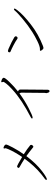

<svg xmlns="http://www.w3.org/2000/svg" viewBox="1098 -1852 805 3040"><g transform="rotate(-90 1500.0 -331.5)"><path d="M674 -643 669 -667Q669 -669 671 -673Q674 -678 680.5 -678Q687 -678 700 -672Q732 -656 732 -637.5Q732 -619 685 -530.5Q638 -442 578 -357Q663 -304 721 -255Q727 -249 727 -239Q727 -229 717.5 -217.5Q708 -206 699.5 -206Q691 -206 687 -210Q602 -279 549 -316Q437 -166 312 -69Q260 -29 226.5 -10Q193 9 182.5 9Q172 9 172 -1.5Q172 -12 191 -25Q210 -38 260 -78Q393 -186 507 -344Q452 -381 373 -425Q362 -432 362 -440.5Q362 -449 370.5 -456Q379 -463 389.5 -463Q400 -463 535 -383Q614 -500 658 -600Q674 -638 674 -643Z M1159 -217Q1147 -217 1144 -225Q1144 -237 1167 -248Q1442 -390 1600 -535Q1666 -595 1695.5 -633.5Q1725 -672 1725 -680.5Q1725 -689 1721.5 -693.5Q1718 -698 1718 -703Q1718 -714 1730 -714Q1731 -714 1746 -710Q1789 -696 1789 -674Q1789 -652 1720 -582Q1656 -515 1573 -449Q1593 -439 1598 -430.5Q1603 -422 1603 -408V-354L1600 -26V9Q1600 46 1584 50L1578 51Q1557 51 1550 17Q1547 5 1546 3V0L1550 -27V-60L1553 -367V-398Q1553 -404 1549.5 -411.5Q1546 -419 1543 -426Q1429 -342 1307.5 -279.5Q1186 -217 1159 -217Z M2401 -462Q2369 -486 2304.5 -519.5Q2240 -553 2206 -566Q2192 -572 2192 -583Q2192 -594 2198.5 -601Q2205 -608 2214 -608Q2223 -608 2244 -600Q2272 -589 2352 -550Q2414 -518 2430 -507Q2446 -496 2446 -484.5Q2446 -473 2437.5 -464Q2429 -455 2420 -455Q2411 -455 2401 -462ZM2227 -102 2242 -101Q2286 -101 2367.5 -141Q2449 -181 2510 -220Q2619 -289 2721.5 -375.5Q2824 -462 2851 -497Q2864 -513 2874.5 -513Q2885 -513 2885 -502.5Q2885 -492 2856 -455Q2787 -365 2633 -245Q2479 -125 2292 -53Q2271 -45 2262 -45Q2253 -45 2241 -54Q2216 -83 2216 -89Q2216 -102 2227 -102Z"/></g></svg>

Font: LXGW WenKai Light
Style: Regular
Weight: 300
Designer: LXGW / Fontworks Inc.
Foundry: LXGW / Fontworks Inc.
Version: Version 1.501; October 10, 2024